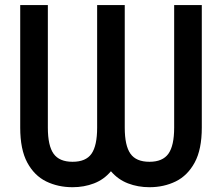

<svg xmlns="http://www.w3.org/2000/svg" viewBox="-20 -743 895 774"><path d="M482.9 -722.7V-228.5Q482.9 -155.8 505.9 -123.3Q528.8 -90.8 582.5 -90.8Q635.7 -90.8 658.9 -123.3Q682.1 -155.8 682.1 -228.5V-722.7H793.5V-228.5Q793.5 -140.6 764.9 -87.9Q736.3 -35.2 688.5 -11.7Q640.6 11.7 582.5 11.7Q536.1 11.7 496.1 -3.7Q456.1 -19 427.2 -52.7Q398.9 -19 358.9 -3.7Q318.8 11.7 272.5 11.7Q213.9 11.7 166 -11.7Q118.2 -35.2 89.8 -87.9Q61.5 -140.6 61.5 -228.5V-722.7H172.9V-228.5Q172.9 -155.8 196 -123.3Q219.2 -90.8 272.5 -90.8Q326.2 -90.8 348.9 -123.3Q371.6 -155.8 371.6 -228.5V-722.7Z"/></svg>

Font: Giphurs Medium
Style: Regular
Weight: 500
Version: Version 0.920; ttfautohint (v1.8.4.7-5d5b)